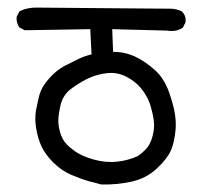

<svg xmlns="http://www.w3.org/2000/svg" viewBox="-20 -449 540 513"><path d="M250.5 43.9Q246.6 43 241.7 41.5Q236.8 40 231.2 38.6Q225.6 37.1 218.8 35.6Q198.2 29.8 171.4 18.6Q144 6.8 122.3 -14.9Q100.6 -36.6 90.8 -58.1Q81.1 -79.1 76.7 -105.5Q72.3 -131.8 76.2 -154.3Q78.1 -165 80.6 -175.5Q83 -186 85.4 -195.8Q88.4 -206.5 94.7 -217.3Q101.1 -228 110.8 -238.8Q129.9 -260.7 150.9 -272Q171.4 -282.7 189.5 -291.5Q206.1 -299.3 224.6 -303.7L221.2 -371.1L47.9 -368.2H46.4L45.4 -368.7L33.7 -374.5L32.2 -375.5L31.2 -376.5Q23.4 -388.2 24.4 -402.8V-403.8L24.9 -404.8L30.8 -416.5L31.7 -418.5L33.7 -419.4Q54.2 -429.7 81.1 -428.7Q249 -427.2 337.6 -426.5Q426.3 -425.8 434.1 -425.8Q451.7 -425.8 465.8 -418.5L466.8 -418L467.3 -417Q478 -405.3 475.6 -389.6V-388.7L475.1 -388.2L469.2 -376.5L468.3 -375L466.8 -374Q449.7 -363.3 427.2 -367.2L279.8 -371.1L282.2 -310.5Q288.1 -310.5 294.2 -310.1Q300.3 -309.6 306.2 -308.6Q312 -307.6 317.4 -306.2Q322.8 -304.7 328.1 -303Q333.5 -301.3 338.9 -298.8Q366.7 -286.1 394 -261.7Q422.4 -236.8 437 -186.5Q444.8 -162.1 447.8 -141.4Q450.7 -120.6 449.2 -103.5Q446.3 -69.8 437 -47.9Q427.7 -25.9 399.9 0.5Q372.1 26.9 332.5 36.1Q293.5 44.9 252 43.9H251ZM348.6 -32.2Q372.6 -49.8 378.9 -63Q386.2 -76.2 389.6 -94.2Q393.6 -112.3 390.1 -132.3Q386.7 -152.8 379.9 -173.3Q372.6 -193.4 357.4 -212.4Q349.6 -222.2 339.6 -230Q329.6 -237.8 317.4 -244.1Q293 -256.8 264.6 -253.4Q236.3 -250 211.9 -237.8Q188 -225.6 166.5 -209Q156.7 -200.7 150.1 -189.5Q143.6 -178.2 140.6 -163.1Q137.2 -147.9 136.2 -135.3Q135.3 -122.6 136.7 -113.3Q139.6 -93.8 147.5 -78.1Q154.8 -63.5 176.3 -47.9Q187 -39.6 200.4 -33.4Q213.9 -27.3 230 -22.9Q262.2 -13.7 293 -17.1Q308.1 -18.6 322 -22.5Q335.9 -26.4 348.6 -32.2Z"/></svg>

Font: NaikaiFont
Style: SemiBold
Weight: 600
Version: Version 1.89